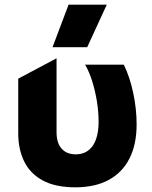

<svg xmlns="http://www.w3.org/2000/svg" viewBox="-20 -787 650 822"><path d="M304.4 15Q215.5 15 161.4 -15.3Q107.2 -45.6 82.7 -97.6Q58.1 -149.5 58.1 -214.8V-450.2L222.1 -537.5V-221.2Q222.1 -175 243.8 -150.6Q265.5 -126.2 304.9 -126.2Q329.1 -126.4 347.3 -136.1Q365.5 -145.8 377.6 -163.6Q389.6 -181.5 395.9 -207.3Q402.1 -233.1 402.1 -265.1Q402.1 -308.2 394.9 -353.1Q387.6 -398 374.8 -439.1Q361.9 -480.1 344.4 -510H510.1Q536 -457 550.4 -389Q564.9 -321 564.9 -254.2Q564.9 -169.1 534.6 -109.1Q504.4 -49 446.3 -17.2Q388.2 14.6 304.4 15ZM204.9 -585 273.6 -767H437.1L353.4 -585Z"/></svg>

Font: Geologica-Sharp
Style: Regular
Weight: 100
Designer: Sindre Bremnes, Frode Helland
Foundry: Monokrom Skriftforlag AS
Version: Version 1.010;gftools[0.9.28]